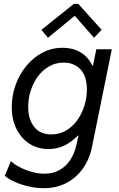

<svg xmlns="http://www.w3.org/2000/svg" viewBox="-20 -777 624 1011"><path d="M210.9 213.9Q170.9 213.9 130.6 204.6Q90.3 195.3 57.1 180.4Q23.9 165.5 5.4 148.4L37.6 71.3Q53.7 87.4 82.3 102.5Q110.8 117.7 145.8 127.7Q180.7 137.7 213.9 137.7Q257.8 137.7 292 119.1Q326.2 100.6 349.1 66.4Q372.1 32.2 382.3 -13.7L393.1 -62.5H376.5L406.7 -122.1L459.5 -381.8L444.3 -432.6H469.7L487.3 -517.6H568.8L465.3 -7.8Q451.7 61 416.3 110.6Q380.9 160.2 328.6 187Q276.4 213.9 210.9 213.9ZM233.9 7.8Q179.7 7.8 136.2 -19.5Q92.8 -46.9 67.4 -96.7Q42 -146.5 42 -213.9Q42 -272.9 61.8 -328.6Q81.5 -384.3 117.7 -428.7Q153.8 -473.1 202.6 -499.3Q251.5 -525.4 310.1 -525.4Q362.8 -525.4 402.6 -502.4Q442.4 -479.5 464.8 -434.1Q487.3 -388.7 487.3 -321.3Q487.3 -261.2 469.2 -202.9Q451.2 -144.5 417.7 -96.9Q384.3 -49.3 337.6 -20.8Q291 7.8 233.9 7.8ZM250.5 -69.3Q293.5 -69.3 328.1 -89.8Q362.8 -110.4 387.2 -144.5Q411.6 -178.7 424.6 -220.5Q437.5 -262.2 437.5 -305.2Q437.5 -377 403.3 -412.1Q369.1 -447.3 315.4 -447.3Q272.9 -447.3 238.5 -427.5Q204.1 -407.7 179.4 -374.3Q154.8 -340.8 141.6 -299.3Q128.4 -257.8 128.4 -214.8Q128.4 -149.9 159.4 -109.6Q190.4 -69.3 250.5 -69.3ZM232.4 -578.1 198.2 -620.1 369.1 -756.8H392.1L515.1 -620.1L475.1 -578.1L375.5 -691.9H371.1Z"/></svg>

Font: Reddit Sans
Style: Italic
Weight: 400
Italic angle: -11.25°
Designer: Stephen Hutchings
Version: Version 1.013